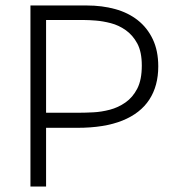

<svg xmlns="http://www.w3.org/2000/svg" viewBox="-20 -680 640 700"><path d="M105 -214V-269H269Q291 -269 320.5 -270.5Q350 -272 380.5 -280Q411 -288 437.5 -306.5Q464 -325 480.5 -357Q497 -389 497 -441Q497 -491 480.5 -521.5Q464 -552 438.5 -570Q413 -588 384 -595.5Q355 -603 329.5 -605Q304 -607 288 -607H105V-660H297Q352 -660 399.5 -647Q447 -634 482 -606.5Q517 -579 537 -537Q557 -495 557 -438Q557 -367 524.5 -317Q492 -267 426.5 -240.5Q361 -214 262 -214ZM91 0V-660H148V0Z"/></svg>

Font: Bricolage Grotesque ExtraLight
Style: Regular
Weight: 250
Designer: Mathieu Triay
Foundry: Atelier Triay
Version: Version 1.000;gftools[0.9.30]